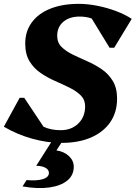

<svg xmlns="http://www.w3.org/2000/svg" viewBox="-34 -726 704 997"><path d="M285 16Q211 16 132.5 -6Q54 -28 -14 -68L68 -218H92L192 -68Q230 -50 281 -50Q337 -50 372.5 -84.5Q408 -119 408 -174Q408 -208 385.5 -230.5Q363 -253 327.5 -270.5Q292 -288 252 -305.5Q212 -323 177 -347Q142 -371 119.5 -407.5Q97 -444 97 -500Q97 -563 131 -609.5Q165 -656 227.5 -681Q290 -706 376 -706Q421 -706 471.5 -696Q522 -686 568.5 -668.5Q615 -651 650 -628L559 -478H535L442 -630Q413 -640 380 -640Q327 -640 295 -613Q263 -586 263 -540Q263 -505 285.5 -482.5Q308 -460 343 -443Q378 -426 418 -408.5Q458 -391 493.5 -367Q529 -343 551.5 -306Q574 -269 574 -214Q574 -143 538.5 -91.5Q503 -40 438.5 -12Q374 16 285 16ZM83 242 104 209Q158 214 189 204Q220 194 220 172Q220 155 201.5 145Q183 135 154 135L245 -8H300L259 55Q299 61 324 84.5Q349 108 349 140Q349 184 315.5 211.5Q282 239 222 247.5Q162 256 83 242Z"/></svg>

Font: Platypi
Style: Bold Italic
Weight: 700
Italic angle: -13°
Designer: David Sargent
Foundry: Bolt Cutter Type
Version: Version 1.200; ttfautohint (v1.8.4.7-5d5b)